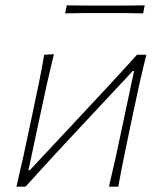

<svg xmlns="http://www.w3.org/2000/svg" viewBox="-20 -699 608 719"><path d="M41.5 0Q55 -56.5 66.5 -108.8Q78 -161 90.5 -221L101 -270.5Q114 -332 125 -385Q136 -438 145.5 -494L182 -496Q168 -439.5 156 -385.8Q144 -332 131 -270.5L86.5 -61.5H91.5L271 -253.5Q326 -312.5 382.5 -373.2Q439 -434 493 -494H528Q514 -438 502.2 -385Q490.5 -332 477.5 -270.5L467 -221Q454.5 -161 443.8 -108.8Q433 -56.5 423 0H388Q401.5 -56.5 413 -108.8Q424.5 -161 437 -221L482 -433H477L300.5 -244Q244.5 -184.5 187.5 -122.8Q130.5 -61 75.5 0ZM224 -649 230 -679Q263 -678.5 299.8 -678.2Q336.5 -678 376 -678Q416 -678 452.5 -678.2Q489 -678.5 522 -679L516 -649Q483 -650 446.5 -650Q410 -650 370 -650Q330.5 -650 293.8 -650Q257 -650 224 -649Z"/></svg>

Font: Commissioner Flair Thin
Style: Italic
Weight: 100
Italic angle: -12°
Designer: Kostas Bartsokas
Foundry: Kostas Bartsokas
Version: Version 1.000; ttfautohint (v1.8.3)